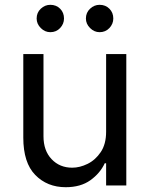

<svg xmlns="http://www.w3.org/2000/svg" viewBox="-20 -770 621 797"><path d="M420.5 -223V-545.5H504.3V0H420.5V-92.3H414.8Q395.6 -50.8 355.1 -21.8Q314.6 7.1 252.8 7.1Q176.1 7.1 126.4 -43.7Q76.7 -94.5 76.7 -198.9V-545.5H160.5V-204.5Q160.5 -144.9 194.1 -109.4Q227.6 -73.9 279.8 -73.9Q311.1 -73.9 343.6 -89.8Q376.1 -105.8 398.3 -138.8Q420.5 -171.9 420.5 -223ZM188.9 -636.4Q166.5 -636.4 149.3 -653.6Q132.1 -670.8 132.1 -693.2Q132.1 -717.7 149.3 -733.8Q166.5 -750 188.9 -750Q213.4 -750 229.6 -733.8Q245.7 -717.7 245.7 -693.2Q245.7 -670.8 229.6 -653.6Q213.4 -636.4 188.9 -636.4ZM393.5 -636.4Q371.1 -636.4 353.9 -653.6Q336.6 -670.8 336.6 -693.2Q336.6 -717.7 353.9 -733.8Q371.1 -750 393.5 -750Q418 -750 434.1 -733.8Q450.3 -717.7 450.3 -693.2Q450.3 -670.8 434.1 -653.6Q418 -636.4 393.5 -636.4Z"/></svg>

Font: Inter Zeller
Style: Regular
Weight: 400
Designer: Rasmus Andersson; Joe Bland
Foundry: zeller
Version: Version 3.015;git-dec3a8cb1